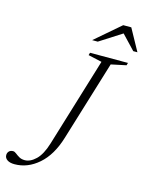

<svg xmlns="http://www.w3.org/2000/svg" viewBox="-171 -937 789 1024"><g transform="rotate(15 223.0 -425.0)"><path d="M234 -197Q203.5 -96.5 143.2 -44Q83 8.5 11 8.5Q-15 8.5 -29.5 -1.5Q-44 -11.5 -44 -27.5Q-44 -40 -36 -48.5Q-28 -57 -13.5 -57Q-5 -57 4.5 -49.2Q14 -41.5 26.8 -34Q39.5 -26.5 58 -26.5Q88.5 -26.5 118.8 -55.5Q149 -84.5 168.5 -148.5L318 -639L242.5 -656L246.5 -670H456L452 -656L369 -638.5ZM240 -738 379.5 -858H424L490 -738H467L393 -816L271 -738Z"/></g></svg>

Font: Newsreader Text Light
Style: Italic
Weight: 300
Italic angle: -17°
Designer: Hugues Gentile
Foundry: Production Type
Version: Version 1.001